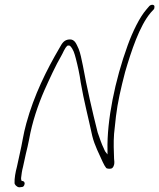

<svg xmlns="http://www.w3.org/2000/svg" viewBox="-20 -792 678 818"><path d="M92 -266C79 -220 75 -182 64 -136L52 -81C46 -59 41 -31 42 -12C42 -6 51 5 62 6L71 5C79 5 83 1 85 -9C86 -15 81 -21 75 -21H72C72 -28 69 -23 70 -35C71 -46 74 -67 78 -81L90 -136C95 -156 100 -177 104 -198C117 -272 142 -345 169 -407C192 -458 217 -513 241 -554C248 -565 255 -587 267 -597L269 -598H271C273 -598 277 -598 279 -596C293 -581 297 -565 303 -543C311 -512 319 -477 324 -440C337 -364 357 -288 373 -213C383 -172 403 -135 418 -101C423 -90 428 -82 432 -77C433 -75 438 -73 448 -73C458 -73 463 -79 466 -90C468 -98 467 -107 466 -116C465 -146 463 -184 466 -222C469 -246 471 -271 474 -296C481 -355 495 -416 513 -485C539 -574 574 -681 622 -738L635 -752C637 -754 638 -757 638 -762C640 -774 623 -774 616 -766L604 -752C575 -719 545 -657 524 -599C470 -451 435 -279 438 -152V-134L428 -147C426 -150 423 -158 422 -160C413 -178 405 -202 396 -228C373 -319 350 -419 333 -513C327 -541 323 -564 315 -584C306 -602 300 -626 275 -624C253 -622 245 -609 233 -587C179 -495 125 -387 92 -266ZM79 -85Z"/></svg>

Font: Stray Cat
Style: LtCnObl
Weight: 300
Version: Version 1.0